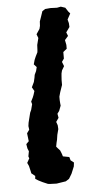

<svg xmlns="http://www.w3.org/2000/svg" viewBox="-53 -745 399 787"><g transform="rotate(-5 147.0 -351.5)"><path d="M119 8 112 7 91 -2 75 -10 62 -18 63 -30 48 -42 46 -52 41 -73 35 -86 45 -104 42 -112 46 -133 41 -145 38 -163 49 -174 45 -207 55 -221 53 -236 55 -250 61 -274 65 -290 70 -301 76 -324 73 -335 81 -351 85 -361 90 -377 81 -393 91 -414 95 -431 97 -443 104 -458 108 -474 97 -486 102 -504 108 -518 116 -534 117 -543 118 -564 122 -580 125 -592 119 -608 133 -629 136 -641 137 -659 144 -679 151 -700 163 -708 185 -710 212 -709 228 -712 246 -706 257 -689 264 -681 251 -657 255 -642 256 -626 241 -605 247 -590 233 -574 237 -554V-538L222 -526V-499L213 -486L220 -468L210 -451L207 -439L206 -427L205 -412V-392L195 -363L190 -345V-331L191 -317L192 -308L184 -287L176 -276L179 -259L168 -243L173 -229L174 -213L168 -190L165 -170L162 -158L159 -142L165 -135L174 -125L180 -110L183 -100L209 -95L213 -81L226 -71L224 -55L212 -26L200 -6L186 3L154 8L148 9Z"/></g></svg>

Font: Winky Rough Medium
Style: Italic
Weight: 500
Italic angle: -8.97852°
Designer: Simon Atzbach
Foundry: typofactur
Version: Version 1.206; ttfautohint (v1.8.4.7-5d5b)